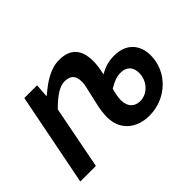

<svg xmlns="http://www.w3.org/2000/svg" viewBox="-100 -725 958 958"><g transform="rotate(-45 379.5 -246.0)"><path d="M499 12C619 12 716 -81 716 -197C716 -272 670 -325 586 -325C551 -325 519 -318 482 -296C491 -340 493 -359 493 -379C493 -458 458 -504 376 -504C315 -504 259 -467 208 -422H204L209 -492H119L22 0H132L197 -334C249 -386 286 -409 320 -409C361 -409 380 -389 380 -348C380 -333 378 -319 372 -296L353 -212C349 -195 343 -163 343 -132C343 -45 405 12 499 12ZM518 -72C480 -72 452 -95 452 -144C452 -163 456 -184 464 -213C501 -235 523 -242 548 -242C590 -242 613 -217 613 -176C613 -117 568 -72 518 -72Z"/></g></svg>

Font: Source Sans Pro Semibold
Style: Italic
Weight: 600
Italic angle: -11°
Designer: Paul D. Hunt
Foundry: Adobe Systems Incorporated
Version: Version 3.006;hotconv 1.0.111;makeotfexe 2.5.65597